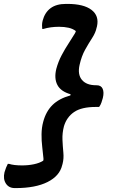

<svg xmlns="http://www.w3.org/2000/svg" viewBox="-43 -790 613 982"><path d="M245 -438Q255 -475 272.5 -508Q290 -541 308.5 -569Q327 -597 340 -619Q343 -624 345 -631Q330 -643 308 -648Q286 -653 259 -653Q215 -653 179 -642H173Q172 -650 172 -661Q172 -672 175 -684Q186 -726 215.5 -748Q245 -770 294 -770H302Q385 -770 425 -739.5Q465 -709 453 -655L451 -648Q446 -623 428.5 -596Q411 -569 392.5 -536Q374 -503 364 -458Q353 -409 376 -381.5Q399 -354 448 -354H451Q474 -354 482 -336Q490 -318 483 -289Q480 -278 476 -266Q472 -254 464 -243H447Q374 -243 336 -217Q298 -191 284 -144Q275 -109 276.5 -75Q278 -41 281 -10Q284 21 277 48L275 55Q262 110 200 141Q138 172 37 172H33Q2 172 -13 148.5Q-28 125 -20 91Q-16 77 -12 67.5Q-8 58 -3 48H3Q27 56 70 56Q102 56 130.5 50Q159 44 178 32Q179 28 179.5 24.5Q180 21 179 18Q177 -7 173 -38.5Q169 -70 169.5 -104Q170 -138 178 -167Q192 -220 225.5 -253Q259 -286 317 -302L318 -308Q268 -322 250.5 -355.5Q233 -389 245 -438Z"/></svg>

Font: Recursive Sn Csl St SmB
Style: Italic
Weight: 600
Italic angle: -15°
Version: Version 1.079;hotconv 1.0.112;makeotfexe 2.5.65598; ttfautoh